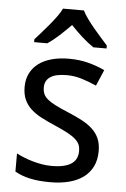

<svg xmlns="http://www.w3.org/2000/svg" viewBox="-55 -806 560 856"><g transform="rotate(5 225.5 -378.0)"><path d="M405.8 -147Q405.8 -107.9 391.6 -78.6Q377.4 -49.3 350.8 -29.5Q324.2 -9.8 286.6 0Q249 9.8 202.1 9.8Q148.9 9.8 110.8 1.2Q72.8 -7.3 43.9 -23.9V-105Q59.1 -97.2 77.6 -89.6Q96.2 -82 116.7 -76.2Q137.2 -70.3 158.9 -66.7Q180.7 -63 202.1 -63Q233.9 -63 256.1 -68.4Q278.3 -73.7 292.2 -83.7Q306.2 -93.8 312.5 -108.2Q318.8 -122.6 318.8 -140.1Q318.8 -155.3 314 -167.5Q309.1 -179.7 296.1 -191.7Q283.2 -203.6 260.7 -215.8Q238.3 -228 203.1 -243.2Q168 -258.3 139.9 -272.9Q111.8 -287.6 92.3 -305.7Q72.8 -323.7 62.3 -347.4Q51.8 -371.1 51.8 -403.8Q51.8 -438 65.2 -464.6Q78.6 -491.2 103 -509.3Q127.4 -527.3 161.6 -536.6Q195.8 -545.9 237.8 -545.9Q285.2 -545.9 324.5 -535.6Q363.8 -525.4 398.9 -508.8L368.2 -437Q336.4 -451.2 303 -461.7Q269.5 -472.2 234.9 -472.2Q185.1 -472.2 161.1 -455.8Q137.2 -439.5 137.2 -409.2Q137.2 -392.1 142.8 -379.4Q148.4 -366.7 162.1 -355.5Q175.8 -344.2 198.7 -332.8Q221.7 -321.3 255.9 -307.1Q291 -292.5 318.6 -277.8Q346.2 -263.2 365.7 -244.9Q385.3 -226.6 395.5 -203.1Q405.8 -179.7 405.8 -147ZM400.9 -606H341.8Q316.9 -622.6 290.5 -646.2Q264.2 -669.9 238.8 -696.8Q212.4 -669.9 186.5 -646.2Q160.6 -622.6 135.7 -606H76.7V-619.1Q89.4 -633.3 106 -651.9Q122.6 -670.4 138.9 -690.2Q155.3 -710 169.7 -729.7Q184.1 -749.5 191.9 -766.1H285.6Q293.5 -749.5 307.9 -729.7Q322.3 -710 338.6 -690.2Q355 -670.4 371.8 -651.9Q388.7 -633.3 400.9 -619.1Z"/></g></svg>

Font: WenQuanYi Micro Hei
Style: Regular
Weight: 400
Foundry: Ascender Corporation
Version: Version 0.2.0-beta